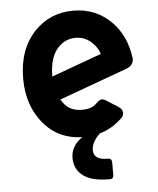

<svg xmlns="http://www.w3.org/2000/svg" viewBox="-53 -593 693 843"><g transform="rotate(-5 293.0 -171.5)"><path d="M184.6 -266.6 405.3 -347.2Q397 -373 377.9 -393.1Q345.7 -427.2 300.8 -427.2Q255.9 -427.2 223.6 -393.1Q184.6 -351.6 184.6 -266.6ZM292.5 9.8Q193.4 7.3 131.3 -60.5Q56.2 -142.6 56.2 -268.6Q56.2 -398.9 131.3 -476.6Q199.7 -546.9 300.8 -546.9Q401.9 -546.9 470.2 -476.6Q528.8 -416 542.5 -320.3Q543 -316.9 543 -313.5Q543 -284.2 511.2 -272.5L210.9 -163.1Q214.4 -157.2 222.2 -146.5Q249 -109.9 302.7 -109.9Q344.7 -109.9 365.2 -130.9Q381.8 -147.9 391.1 -147.9Q400.9 -147.9 412.1 -140.6L462.4 -108.4Q480 -97.2 480 -82Q480 -68.4 472.2 -60.5Q427.7 -16.1 371.1 0Q333.5 34.7 333.5 71.3Q333.5 113.8 395 113.8Q413.6 113.8 413.6 130.9V187.5Q413.6 204.6 396.5 204.6Q330.1 204.1 294.4 185.1Q241.7 156.2 241.7 96.7Q241.7 44.9 292.5 9.8Z"/></g></svg>

Font: Simply Mono
Style: Bold
Weight: 700
Designer: Wojciech Kalinowski "wmk69" (wmk69@o2.pl)
Foundry: Wojciech Kalinowski "wmk69" (wmk69@o2.pl)
Version: Version 1.0.0